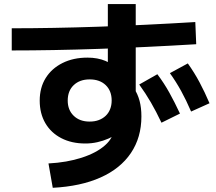

<svg xmlns="http://www.w3.org/2000/svg" viewBox="-20 -837 1040 924"><path d="M757.1 -246.5Q731.4 -300.7 706.1 -344.2Q680.8 -387.7 650 -430.3L737.3 -479.8Q769.7 -436.8 795.2 -390.8Q820.7 -344.8 846.1 -290.4ZM899.7 -300.2Q876 -355.1 851.8 -399.1Q827.6 -443.1 797.6 -485L883.9 -531.8Q915.7 -487.1 940.3 -440.9Q965 -394.8 988.3 -340.1ZM213.3 -50.4Q302.2 -55.1 373.4 -78.2Q444.7 -101.3 486 -138.2Q527.4 -175.1 527.4 -219.3V-242.3L573.3 -228.1Q562.9 -210.2 544.3 -195.3Q525.7 -180.4 501 -169.7Q476.4 -158.9 448.5 -152.7Q420.5 -146.4 390.6 -146.4Q324.7 -146.4 275 -172.1Q225.4 -197.8 198.2 -244.3Q171.1 -290.9 171.1 -352.4Q171.1 -415.3 199.9 -461.5Q228.8 -507.7 280.8 -533.7Q332.7 -559.7 400.9 -559.7Q450.1 -559.7 487.9 -543.7Q525.6 -527.6 566 -493.6L499 -471.1V-817.3H633.2V-360.2L623.4 -414.9Q643 -384.7 651.7 -351.6Q660.5 -318.5 660.5 -276.8Q660.5 -175.5 610 -100.6Q559.6 -25.7 464.2 17Q368.7 59.8 233.9 66.8ZM411.4 -251.9Q436 -251.9 455.1 -259.1Q474.2 -266.2 488.3 -279.4Q502.4 -292.6 509.9 -311.6Q517.4 -330.5 517.4 -353.1Q517.4 -399.8 488.7 -427.4Q460 -454.9 411.5 -454.9Q363.7 -454.9 334.8 -427.4Q305.9 -400 305.9 -353.1Q305.9 -307.7 334.7 -279.8Q363.4 -251.9 411.4 -251.9ZM36.5 -700.9Q231.3 -700.9 452 -708.4Q672.6 -715.9 919.9 -730.9L924.3 -624.2Q674.8 -609.2 453.1 -601.7Q231.5 -594.2 36.5 -594.2Z"/></svg>

Font: M PLUS 2 Thin
Style: Regular
Weight: 100
Designer: Coji Morishita
Foundry: UNDERFOREST DESIGN
Version: Version 1.001